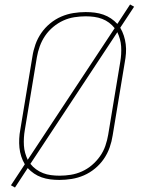

<svg xmlns="http://www.w3.org/2000/svg" viewBox="-20 -797 640 859"><path d="M47 42 29 32 91 -62Q81 -79 75 -97.5Q69 -116 67 -136Q65 -156 66 -176.5Q67 -197 71 -218L125 -544Q129 -571 138.5 -598Q148 -625 164.5 -649Q181 -673 204 -692Q227 -711 253.5 -722.5Q280 -734 308 -738.5Q336 -743 363 -743Q384 -743 404 -740.5Q424 -738 442.5 -731.5Q461 -725 476.5 -714.5Q492 -704 505 -690L562 -777L580 -767L518 -673Q528 -656 534 -637.5Q540 -619 542.5 -599Q545 -579 543.5 -558.5Q542 -538 538 -517L484 -191Q480 -164 470.5 -137Q461 -110 444.5 -86Q428 -62 405 -43Q382 -24 355.5 -12.5Q329 -1 301 3.5Q273 8 246 8Q225 8 205 5.5Q185 3 166.5 -3.5Q148 -10 132.5 -20.5Q117 -31 104 -45ZM104 -82 493 -671Q482 -685 468 -695.5Q454 -706 437 -712.5Q420 -719 401.5 -721.5Q383 -724 363 -724Q339 -724 313 -720Q287 -716 263 -705Q239 -694 218 -676.5Q197 -659 182 -637Q167 -615 158 -590Q149 -565 145 -541L91 -215Q88 -198 87 -180.5Q86 -163 87 -146Q88 -129 92.5 -113Q97 -97 104 -82ZM247 -11Q271 -11 296.5 -15Q322 -19 346.5 -30Q371 -41 391.5 -58.5Q412 -76 427.5 -98Q443 -120 451.5 -145Q460 -170 464 -194L518 -520Q521 -537 522 -554.5Q523 -572 522 -589Q521 -606 516.5 -622Q512 -638 505 -653L116 -64Q127 -50 141.5 -39.5Q156 -29 172.5 -22.5Q189 -16 208 -13.5Q227 -11 247 -11Z"/></svg>

Font: Iosevka Thin Extended
Style: Italic
Weight: 100
Width: 7
Italic angle: -9°
Monospace: yes
Designer: Belleve Invis
Foundry: Belleve Invis
Version: Version 32.5.0; ttfautohint (v1.8.4)